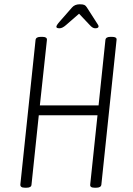

<svg xmlns="http://www.w3.org/2000/svg" viewBox="-20 -874 621 896"><path d="M96 2Q74 2 75 -13L146 -688Q148 -702 170 -702H178Q200 -702 199 -688L166 -382H440L472 -688Q474 -702 495 -702H503Q526 -702 524 -688L453 -12Q451 2 429 2H421Q399 2 401 -13L435 -336H161L127 -12Q126 2 104 2ZM258 -742Q243 -742 243 -749Q243 -756 259 -774L316 -839Q329 -854 352 -854Q367 -854 373.5 -851Q380 -848 385 -840L428 -773Q432 -766 436 -760.5Q440 -755 440 -751Q440 -742 424 -742Q412 -742 399 -757L349 -810L288 -757Q271 -742 258 -742Z"/></svg>

Font: Asap Condensed Condensed ExtraLight
Style: Italic
Weight: 200
Width: 3
Italic angle: -6°
Designer: Pablo Cosgaya
Foundry: Omnibus-Type
Version: Version 3.001; ttfautohint (v1.8.4.7-5d5b)